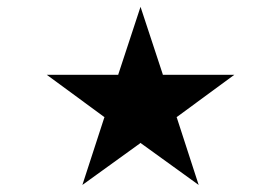

<svg xmlns="http://www.w3.org/2000/svg" viewBox="-20 -724 813 561"><path d="M116.7 -505.4H323.7H324.7H325.2L325.7 -505.9V-506.8L390.6 -704.1L455.6 -506.8V-505.9L456.1 -505.4H456.5H457.5H664.6L497.6 -382.8L496.6 -382.3L496.1 -381.8V-381.3L496.6 -380.4L560.5 -183.6L392.1 -305.2L391.1 -306.2L390.6 -306.6L390.1 -306.2L389.2 -305.2L220.7 -183.6L284.7 -380.4L285.2 -381.3V-381.8L284.7 -382.3L283.7 -382.8Z"/></svg>

Font: Nahid FD
Style: FD
Weight: 400
Foundry: DejaVu fonts team - Redesigned by Saber Rastikerdar
Version: Version 0.3.0